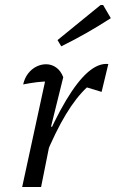

<svg xmlns="http://www.w3.org/2000/svg" viewBox="-20 -751 465 771"><path d="M69 0 169 -461 181 -424Q153 -424 128.5 -421Q104 -418 73 -412Q79 -438 93 -456Q107 -474 126 -483.5Q145 -493 165 -493Q187 -493 205.5 -480Q224 -467 234 -441L185 -243L193 -240L145 0ZM160 -119 148 -151Q199 -271 245.5 -348.5Q292 -426 334 -462Q376 -498 415 -494L388 -382L329 -400Q286 -360 244.5 -291.5Q203 -223 160 -119ZM226 -565 211 -590 384 -731H394L425 -678Q377 -647 328 -619Q279 -591 226 -565Z"/></svg>

Font: Piazzolla Thin
Style: Italic
Weight: 400
Italic angle: -11.3°
Version: Version 2.005